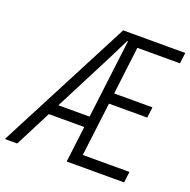

<svg xmlns="http://www.w3.org/2000/svg" viewBox="-190 -853 971 979"><g transform="rotate(20 295.0 -363.5)"><path d="M-62.5 0 315 -727H362.5L362 -713.5L358.5 -683H353L297 -570.5L4.5 0ZM273 0 362.5 -727H652L644.5 -668H389.5L416.5 -693.5L380 -394.5L357.5 -409H589.5L582.5 -351H354.5L376.5 -364.5L335 -29L315 -59.5H592L584.5 0ZM59 -196 91 -255H325L317.5 -196Z"/></g></svg>

Font: Spline Sans Mono Light
Style: Italic
Weight: 300
Italic angle: -4°
Monospace: yes
Version: Version 1.004